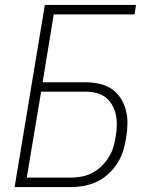

<svg xmlns="http://www.w3.org/2000/svg" viewBox="-20 -755 640 775"><path d="M39 0 161 -735H529L523 -697H197L152 -423H324Q353 -423 380.5 -417Q408 -411 430 -396.5Q452 -382 466.5 -359.5Q481 -337 488 -310.5Q495 -284 494.5 -255.5Q494 -227 489 -198Q485 -172 477 -146Q469 -120 454 -96.5Q439 -73 418 -53.5Q397 -34 372 -22Q347 -10 320.5 -5Q294 0 268 0ZM88 -38H268Q289 -38 311 -42.5Q333 -47 353 -57.5Q373 -68 390 -84.5Q407 -101 419 -120.5Q431 -140 437.5 -161.5Q444 -183 447 -204Q451 -226 451.5 -248.5Q452 -271 447.5 -292Q443 -313 432.5 -331.5Q422 -350 405.5 -362.5Q389 -375 368 -380Q347 -385 324 -385H146Z"/></svg>

Font: Iosevka SS04 XLt Ex Obl
Style: Regular
Weight: 200
Width: 7
Italic angle: -9°
Monospace: yes
Designer: Belleve Invis
Foundry: Belleve Invis
Version: Version 19.0.0; ttfautohint (v1.8.4)